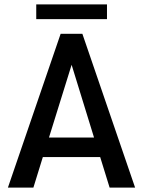

<svg xmlns="http://www.w3.org/2000/svg" viewBox="-20 -854 651 874"><path d="M436 -139H175L132 0H16L256 -700H355L595 0H479ZM408 -228 306 -559 203 -228ZM145 -834H467V-767H145Z"/></svg>

Font: Sarabun Medium
Style: Regular
Weight: 500
Designer: Suppakit Chalermlarp | Katatrad Co.,Ltd.
Foundry: Cadson Demak Co.,Ltd.
Version: Version 1.000; ttfautohint (v1.6)